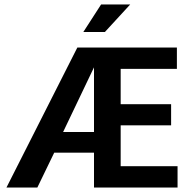

<svg xmlns="http://www.w3.org/2000/svg" viewBox="-20 -844 858 864"><path d="M328 -630H776V-534H523V-375H750V-280H523V-96H779V0H403V-157H224L148 0H9ZM403 -541 264 -250H403ZM452 -700H355L435 -824H566Z"/></svg>

Font: Mukta Mahee SemiBold
Style: Regular
Weight: 600
Designer: Shuchita Grover, Noopur Datye, Girish Dalvi, Yashodeep Gholap
Foundry: Ek Type
Version: Version 2.538;PS 1.000;hotconv 16.6.51;makeotf.lib2.5.65220;